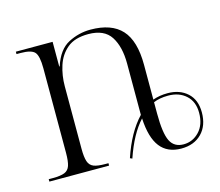

<svg xmlns="http://www.w3.org/2000/svg" viewBox="-84 -651 880 767"><g transform="rotate(-15 356.0 -267.5)"><path d="M368 -7Q401 -106 455 -163V-375Q455 -445 428 -487Q401 -529 335 -529Q279 -529 248 -503Q217 -477 204 -436.5Q191 -396 191 -352V-94Q191 -59 197 -41Q203 -23 219 -16.5Q235 -10 267 -10H280V0H33V-10H50Q82 -10 98.5 -16.5Q115 -23 121 -41Q127 -59 127 -94V-443Q127 -495 113 -510.5Q99 -526 55 -526H38V-536H190V-434H192Q213 -499 256.5 -521.5Q300 -544 348 -544Q435 -544 477 -498Q519 -452 519 -353V-209Q547 -219 580 -219Q630 -219 661.5 -190.5Q693 -162 693 -110Q693 -55 661.5 -23Q630 9 577 9Q520 9 490 -29.5Q460 -68 456 -148Q409 -97 377 -3ZM590 -5Q628 -5 655 -33.5Q682 -62 682 -111Q682 -157 653.5 -183Q625 -209 580 -209Q544 -209 519 -198V-151Q519 -70 535 -37.5Q551 -5 590 -5Z"/></g></svg>

Font: Noto Serif Display Light
Style: Regular
Weight: 300
Designer: Monotype Design Team
Foundry: Monotype Imaging Inc.
Version: Version 2.009